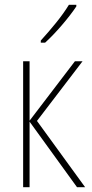

<svg xmlns="http://www.w3.org/2000/svg" viewBox="-20 -785 387 805"><path d="M269 -765Q247 -729 215 -689.5Q183 -650 151 -615V-606H169Q202 -636 239 -679Q276 -722 300 -758V-765ZM104 -279V-528H77V0H104V-275L303 0H337L135 -278L326 -528H294Z"/></svg>

Font: Noto Sans Display SemiCondensed Thin
Style: Regular
Weight: 250
Width: 4
Designer: Monotype Design team
Foundry: Monotype Imaging Inc.
Version: 1.000